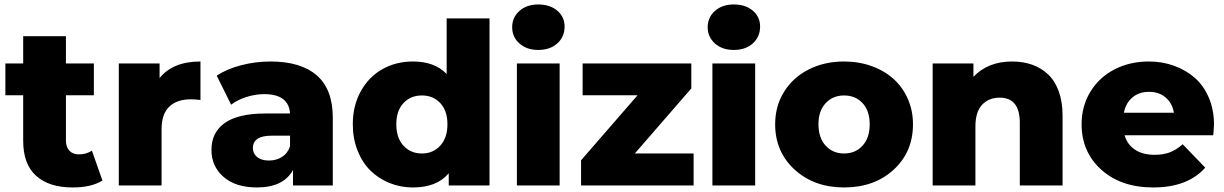

<svg xmlns="http://www.w3.org/2000/svg" viewBox="-20 -824 5440 853"><path d="M303.2 8.8Q197.3 8.8 140.1 -43.2Q83 -95.2 83 -198.2V-400.9H3.9V-542H83V-663.1H272.9V-542H397V-400.9H272.9V-200.2Q272.9 -170.9 288.3 -154.5Q303.7 -138.2 330.1 -138.2Q364.3 -138.2 388.2 -154.8L435.1 -22Q386.2 8.8 303.2 8.8Z M507.8 0V-542H689V-477.1Q748 -550.8 870.6 -550.8V-379.9Q845.2 -382.8 827.6 -382.8Q766.6 -382.8 732.2 -350.3Q697.8 -317.9 697.8 -249V0Z M1281.7 0V-68.8Q1239.3 8.8 1121.6 8.8Q1026.9 8.8 973.1 -38.1Q919.4 -85 919.4 -158.2Q919.4 -235.8 978.8 -277.8Q1038.1 -319.8 1160.6 -319.8H1268.6Q1262.7 -405.8 1153.8 -405.8Q1114.7 -405.8 1074.7 -393.1Q1034.7 -380.4 1006.8 -358.9L942.9 -487.8Q988.3 -518.1 1052.2 -534.4Q1116.2 -550.8 1181.6 -550.8Q1316.4 -550.8 1387.5 -489Q1458.5 -427.2 1458.5 -300.8V0ZM1268.6 -173.8V-221.2H1186.5Q1103.5 -221.2 1103.5 -166Q1103.5 -141.6 1122.6 -126.2Q1141.6 -110.8 1174.8 -110.8Q1207.5 -110.8 1232.7 -126.7Q1257.8 -142.6 1268.6 -173.8Z M1814.5 8.8Q1759.3 8.8 1710.4 -11Q1661.6 -30.8 1625.5 -66.4Q1589.4 -102.1 1568.4 -155.3Q1547.4 -208.5 1547.4 -272Q1547.4 -355.5 1583.5 -419.7Q1619.6 -483.9 1679.9 -517.3Q1740.2 -550.8 1814.5 -550.8Q1911.6 -550.8 1964.4 -495.1V-742.2H2154.8V0H1973.6V-54.2Q1920.9 8.8 1814.5 8.8ZM1854.5 -142.1Q1903.8 -142.1 1935.8 -176.8Q1967.8 -211.4 1967.8 -272Q1967.8 -332 1936 -366Q1904.3 -399.9 1854.5 -399.9Q1804.2 -399.9 1772.5 -366Q1740.7 -332 1740.7 -272Q1740.7 -211.4 1772.5 -176.8Q1804.2 -142.1 1854.5 -142.1Z M2276.4 0V-542H2466.3V0ZM2371.1 -602.1Q2319.8 -602.1 2287.6 -630.9Q2255.4 -659.7 2255.4 -703.1Q2255.4 -746.6 2287.6 -775.4Q2319.8 -804.2 2371.1 -804.2Q2423.3 -804.2 2455.8 -776.6Q2488.3 -749 2488.3 -706.1Q2488.3 -660.6 2456.1 -631.3Q2423.8 -602.1 2371.1 -602.1Z M2561.5 0V-111.8L2812.5 -400.9H2568.4V-542H3051.3V-431.2L2800.3 -142.1H3061.5V0Z M3145 0V-542H3335V0ZM3239.7 -602.1Q3188.5 -602.1 3156.2 -630.9Q3124 -659.7 3124 -703.1Q3124 -746.6 3156.2 -775.4Q3188.5 -804.2 3239.7 -804.2Q3292 -804.2 3324.5 -776.6Q3356.9 -749 3356.9 -706.1Q3356.9 -660.6 3324.7 -631.3Q3292.5 -602.1 3239.7 -602.1Z M3730 8.8Q3597.2 8.8 3510.5 -70.3Q3423.8 -149.4 3423.8 -272Q3423.8 -352.5 3463.4 -416.3Q3502.9 -480 3572.8 -515.4Q3642.6 -550.8 3730 -550.8Q3796.4 -550.8 3853.3 -530Q3910.2 -509.3 3950.4 -472.7Q3990.7 -436 4013.4 -384.3Q4036.1 -332.5 4036.1 -272Q4036.1 -148.9 3950.2 -70.1Q3864.3 8.8 3730 8.8ZM3730 -142.1Q3780.3 -142.1 3812 -176.8Q3843.8 -211.4 3843.8 -272Q3843.8 -332 3812 -366Q3780.3 -399.9 3730 -399.9Q3680.2 -399.9 3648.2 -365.7Q3616.2 -331.5 3616.2 -272Q3616.2 -211.4 3648.2 -176.8Q3680.2 -142.1 3730 -142.1Z M4123.5 0V-542H4304.7V-482.9Q4369.6 -550.8 4476.6 -550.8Q4525.4 -550.8 4565.4 -536.6Q4605.5 -522.5 4636 -493.9Q4666.5 -465.3 4683.6 -418.5Q4700.7 -371.6 4700.7 -310.1V0H4510.7V-278.8Q4510.7 -390.1 4421.4 -390.1Q4372.6 -390.1 4343 -358.4Q4313.5 -326.7 4313.5 -262.2V0Z M5103.5 8.8Q4960.4 8.8 4872.8 -70.1Q4785.2 -148.9 4785.2 -272Q4785.2 -352.1 4824 -416Q4862.8 -480 4930.9 -515.4Q4999 -550.8 5083.5 -550.8Q5144 -550.8 5196.5 -531.7Q5249 -512.7 5288.6 -477.8Q5328.1 -442.9 5350.8 -389.2Q5373.5 -335.4 5373.5 -270Q5373.5 -261.7 5371.8 -244.1Q5370.1 -226.6 5370.1 -223.1H4976.1Q4988.3 -181.6 5022.7 -158.9Q5057.1 -136.2 5109.4 -136.2Q5148.4 -136.2 5177.2 -147.2Q5206.1 -158.2 5234.4 -183.1L5334.5 -79.1Q5256.3 8.8 5103.5 8.8ZM4973.1 -323.2H5195.3Q5188 -366.2 5158.4 -391.1Q5128.9 -416 5084.5 -416Q5040.5 -416 5011 -391.1Q4981.4 -366.2 4973.1 -323.2Z"/></svg>

Font: Montserrat ExtraBold
Style: Regular
Weight: 800
Designer: Julieta Ulanovsky
Foundry: Julieta Ulanovsky
Version: Version 9.000